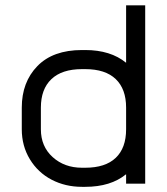

<svg xmlns="http://www.w3.org/2000/svg" viewBox="-20 -704 640 736"><path d="M136.7 -291.5V-208.5Q136.7 -142.6 181.9 -101.8Q227.1 -61 294.4 -61H306.6Q383.8 -61 423.6 -98.9Q463.4 -136.7 463.4 -208.5V-291.5Q463.4 -362.8 423.6 -400.9Q383.8 -439 306.6 -439H294.4Q217.3 -439 177 -400.6Q136.7 -362.3 136.7 -291.5ZM294.4 -512.2H306.6Q403.8 -512.2 463.4 -463.4V-683.6H536.6V0H463.4V-36.1Q404.3 12.2 306.6 12.2H294.4Q230.5 12.2 178 -15.1Q125.5 -42.5 94.5 -93.5Q63.5 -144.5 63.5 -208.5V-291.5Q63.5 -389.2 123.3 -450.7Q183.1 -512.2 294.4 -512.2Z"/></svg>

Font: Anka/Coder
Style: Regular
Weight: 400
Monospace: yes
Version: Version 001.100